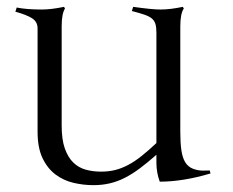

<svg xmlns="http://www.w3.org/2000/svg" viewBox="-20 -521 680 561"><path d="M506.8 -136.2Q506.8 -103.5 510 -81.8Q513.2 -60.1 521.2 -46.9Q529.3 -33.7 543.5 -28.1Q557.6 -22.5 573.2 -22.5Q588.9 -22.5 592.8 -22.9L595.2 -14.2Q514.6 9.8 446.8 9.8Q437 -16.6 437 -45.9V-68.8Q411.1 -45.9 388.9 -29.3Q366.7 -12.7 345.2 -1.7Q323.7 9.3 301.3 14.6Q278.8 20 252.9 20Q223.6 20 194.6 13.2Q165.5 6.3 142.1 -11.2Q118.7 -28.8 104.2 -59.1Q89.8 -89.4 89.8 -136.2V-438Q89.8 -457.5 73.5 -467.8Q57.1 -478 24.9 -486.8L28.8 -499Q57.1 -493.2 102.1 -493.2Q129.9 -493.2 167 -501L169.9 -496.1Q160.2 -481 160.2 -443.8V-153.8Q160.2 -113.3 169.4 -87.2Q178.7 -61 194.3 -45.9Q210 -30.8 231 -25.1Q252 -19.5 275.4 -19.5Q297.4 -19.5 316.2 -24.2Q335 -28.8 354 -38.8Q373 -48.8 393.1 -64.7Q413.1 -80.6 437 -103V-425.8Q437 -440.9 434.3 -450.4Q431.6 -460 424.1 -466.6Q416.5 -473.1 402.3 -478Q388.2 -482.9 365.2 -488.8L369.1 -501Q397 -497.1 417 -495.1Q437 -493.2 449.2 -493.2Q477.1 -493.2 514.2 -501L517.1 -496.1Q506.8 -481.4 506.8 -443.8Z"/></svg>

Font: Junge
Style: Regular
Weight: 400
Designer: Alexei Vanyashin
Foundry: Cyreal (www.cyreal.org)
Version: Version 1.002